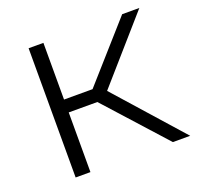

<svg xmlns="http://www.w3.org/2000/svg" viewBox="-101 -649 774 756"><g transform="rotate(-20 286.0 -271.0)"><path d="M500 0 274.5 -250H154.5V0H92.5V-541.5H154.5V-304H274L484.5 -541.5H556.5L325.5 -278L572.5 0Z"/></g></svg>

Font: Encode Sans Expanded Light
Style: Regular
Weight: 300
Width: 7
Designer: Multiple Designers
Foundry: Impallari Type
Version: Version 2.000